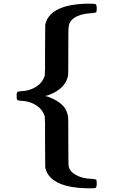

<svg xmlns="http://www.w3.org/2000/svg" viewBox="-20 -770 615 1040"><path d="M443 -750H466Q491 -750 497 -748Q504 -744 504 -725Q504 -707 501 -704Q498 -701 480 -699Q381 -694 357 -645Q353 -635 351 -617Q350 -606 350 -497Q350 -367 349 -363Q339 -303 273 -268Q237 -251 227 -251L226 -250L227 -249Q237 -249 273 -232Q307 -214 325 -193Q343 -172 349 -137Q350 -133 350 -3Q350 124 352 130Q358 160 392 178Q427 198 480 199Q497 201 501 203Q504 207 504 225Q504 244 497 248Q491 250 469 250Q338 250 277 210Q239 186 227 145L225 135L224 0V-31V-59V-85V-106Q223 -112 223 -122V-133V-137Q221 -141 220 -146Q208 -180 174 -201Q139 -223 93 -224Q75 -226 73 -229Q70 -234 70 -250Q70 -266 73 -271Q75 -274 93 -276Q139 -277 174 -299Q208 -320 220 -354L223 -363V-367V-378Q223 -388 224 -394V-416V-441V-470V-501L225 -636Q247 -738 426 -749Q433 -749 443 -750Z"/></svg>

Font: KaTeX_Main
Style: Bold
Weight: 700
Version: Version